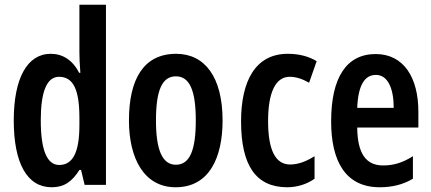

<svg xmlns="http://www.w3.org/2000/svg" viewBox="-20 -780 1820 810"><path d="M198 10C251 10 284 -14 315 -63H322L337 0H427V-760H315V-559C315 -538 316 -511 319 -473H314C286 -527 244 -553 194 -553C95 -553 38 -450 38 -272C38 -92 94 10 198 10ZM230 -84C178 -84 152 -147 152 -273C152 -392 177 -456 229 -456C289 -456 315 -402 315 -283V-252C315 -137 287 -84 230 -84Z M919 -272C919 -455 844 -553 723 -553C584 -553 524 -443 524 -272C524 -113 587 10 721 10C863 10 919 -115 919 -272ZM638 -272C638 -397 663 -458 722 -458C781 -458 806 -396 806 -272C806 -147 781 -85 722 -85C664 -85 638 -149 638 -272Z M1192 10C1231 10 1274 -2 1307 -26V-121C1272 -99 1238 -86 1204 -86C1142 -86 1111 -147 1111 -269C1111 -391 1143 -456 1202 -456C1229 -456 1256 -447 1284 -431L1316 -522C1282 -542 1243 -553 1194 -553C1058 -553 997 -439 997 -268C997 -80 1061 10 1192 10Z M1565 -552C1441 -552 1377 -452 1377 -268C1377 -102 1436 10 1582 10C1634 10 1680 -1 1722 -26V-121C1678 -93 1640 -82 1596 -82C1523 -82 1488 -134 1487 -242H1745V-309C1745 -453 1683 -552 1565 -552ZM1566 -464C1616 -464 1641 -407 1641 -325H1487C1491 -422 1519 -464 1566 -464Z"/></svg>

Font: Noto Sans Myanmar UI ExtraCondensed SemiBold
Style: Regular
Weight: 600
Width: 2
Designer: Monotype Design Team
Foundry: Monotype Imaging Inc.
Version: Version 2.103